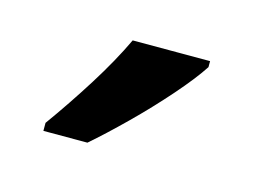

<svg xmlns="http://www.w3.org/2000/svg" viewBox="-40 -825 368 278"><g transform="rotate(15 143.5 -686.0)"><path d="M247 -757Q234 -737 209 -708.5Q184 -680 156 -652.5Q128 -625 106 -606H40V-618Q66 -654 90.5 -693Q115 -732 131 -766H247Z"/></g></svg>

Font: Noto Sans Lao Condensed Medium
Style: Regular
Weight: 500
Width: 3
Designer: Monotype Design Team
Foundry: Monotype Imaging Inc.
Version: Version 2.003; ttfautohint (v1.8.4.7-5d5b)